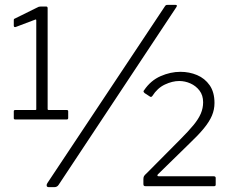

<svg xmlns="http://www.w3.org/2000/svg" viewBox="-20 -770 979 794"><path d="M256 -315Q262 -315 262 -310V-282Q262 -276 256 -276H43Q37 -276 37 -281V-310Q37 -315 43 -315H126Q130 -315 130 -318V-685Q130 -691 126 -689L44 -658Q37 -657 37 -664V-686Q37 -689 37.5 -690.5Q38 -692 41 -693L132 -738Q137 -741 140.5 -742Q144 -743 148 -743H171Q177 -743 177 -736V-319Q177 -315 182 -315H256ZM222 -5Q216 4 204 4H183Q174 4 173 -1.5Q172 -7 176 -13L662 -744Q665 -749 668.5 -749.5Q672 -750 676 -750H704Q709 -750 711 -748Q713 -746 709 -740ZM725 -193Q759 -227 780 -252.5Q801 -278 810.5 -300.5Q820 -323 820 -347Q820 -376 805 -395.5Q790 -415 767.5 -425Q745 -435 721 -435Q693 -435 662 -420.5Q631 -406 610 -373Q605 -366 598 -372L578 -385Q574 -389 573.5 -391.5Q573 -394 576 -397Q603 -437 644 -455Q685 -473 726 -473Q763 -473 795 -459.5Q827 -446 847 -417.5Q867 -389 867 -344Q867 -317 856.5 -292Q846 -267 823 -239Q800 -211 762 -175L633 -49Q630 -46 631 -43.5Q632 -41 637 -41H864Q872 -41 872 -34V-6Q872 0 865 0H582Q577 0 575 -2Q573 -4 573 -9V-29Q573 -37 575.5 -41.5Q578 -46 587 -54Z"/></svg>

Font: Libre Franklin Thin Light
Style: Regular
Weight: 300
Version: Version 3.000